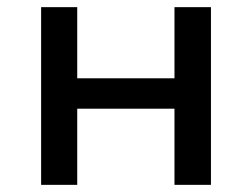

<svg xmlns="http://www.w3.org/2000/svg" viewBox="-20 -517 705 537"><path d="M95 0V-497H196V-298H468V-497H570V0H468V-213H196V0Z"/></svg>

Font: Nunito Sans 7pt Medium
Style: Regular
Weight: 500
Designer: Vernon Adams
Foundry: Vernon Adams
Version: Version 3.101;gftools[0.9.27]